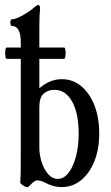

<svg xmlns="http://www.w3.org/2000/svg" viewBox="-20 -745 450 776"><path d="M230 11Q211 11 193.5 6Q176 1 162 -7Q150 -13 143 -14.5Q136 -16 130 -16Q119 -16 95 10Q92 13 84 10Q76 7 69 1.5Q62 -4 62 -7Q63 -18 63.5 -44Q64 -70 64 -131V-573Q64 -640 28 -640Q22 -640 22 -653.5Q22 -667 28 -667Q39 -667 57 -675.5Q75 -684 92.5 -695.5Q110 -707 118 -715Q130 -725 134 -725Q142 -725 142 -711Q140 -688 139.5 -668.5Q139 -649 139 -632V-388Q181 -425 230 -425Q274 -425 308 -397Q342 -369 361.5 -319.5Q381 -270 381 -205Q381 -142 361.5 -93.5Q342 -45 308 -17Q274 11 230 11ZM214 -22Q238 -22 257 -46.5Q276 -71 287 -112.5Q298 -154 298 -205Q298 -287 271.5 -334.5Q245 -382 200 -382Q174 -382 156.5 -366.5Q139 -351 139 -313V-148Q139 -120 148 -91Q157 -62 174 -42Q191 -22 214 -22ZM7 -507Q3 -507 1.5 -518.5Q0 -530 1.5 -541.5Q3 -553 7 -553H239Q243 -553 244.5 -541.5Q246 -530 244.5 -518.5Q243 -507 238 -507Z"/></svg>

Font: Junicode Two Beta Condensed
Style: Regular
Weight: 400
Width: 3
Designer: Peter S. Baker
Foundry: Briery Creek Software
Version: Version 1.053; ttfautohint (v1.8.4)